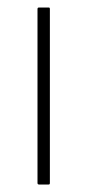

<svg xmlns="http://www.w3.org/2000/svg" viewBox="-20 -492 233 512"><path d="M113 -4Q113 0 110 0H84Q80 0 80 -4V-468Q80 -472 84 -472H110Q113 -472 113 -468Z"/></svg>

Font: Glory Thin Thin
Style: Regular
Weight: 250
Version: Version 1.011